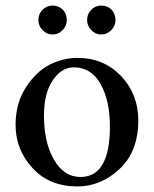

<svg xmlns="http://www.w3.org/2000/svg" viewBox="-20 -658 553 690"><path d="M168 -534Q148 -534 133 -550Q118 -565 118 -586Q118 -608 133 -623Q148 -638 169 -638Q191 -638 206 -623Q220 -608 220 -586Q220 -565 205 -550Q190 -534 168 -534ZM343 -534Q323 -534 308 -550Q293 -565 293 -586Q293 -608 308 -623Q323 -638 344 -638Q366 -638 381 -623Q395 -608 395 -586Q395 -565 380 -550Q365 -534 343 -534ZM259 -450Q352 -450 415 -385Q477 -319 477 -226Q477 -114 410 -51Q343 12 258 12Q157 12 97 -54Q36 -120 36 -209Q36 -287 73 -344Q110 -401 159 -426Q208 -450 259 -450ZM246 -416Q201 -416 170 -370Q138 -324 138 -242Q138 -146 174 -84Q210 -22 269 -22Q375 -22 375 -203Q375 -297 341 -357Q307 -416 246 -416Z"/></svg>

Font: Ponomar
Style: Regular
Weight: 400
Version: Version 1.301; ttfautohint (v1.8.4.7-5d5b)